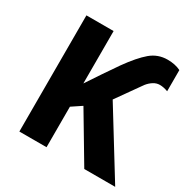

<svg xmlns="http://www.w3.org/2000/svg" viewBox="-163 -874 1004 1022"><g transform="rotate(30 338.5 -363.0)"><path d="M662 -709V-579Q635 -589 612 -589Q592 -589 573.5 -577.5Q555 -566 540 -547L433 -396L677 0H487L315 -289L255 -249V0H88V-714H255V-392Q297 -454 317 -485L378 -574Q433 -651 477.5 -688.5Q522 -726 581 -726Q628 -726 662 -709Z"/></g></svg>

Font: Noto Sans UI ExtraBold
Style: Regular
Weight: 800
Designer: Monotype Design Team
Foundry: Monotype Imaging Inc.
Version: Version 1.001